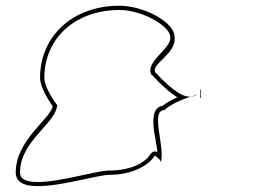

<svg xmlns="http://www.w3.org/2000/svg" viewBox="-20 -730 897 671"><path d="M35 -127C35 -25 301 -119 362 -119C438 -119 496 -149 519 -183C519 -194 548 -164 540 -164H542C558 -214 504 -345 554 -345C580 -368 618 -383 646 -392C623 -391 590 -405 522 -478C508 -507 598 -542 590 -602C589 -654 480 -710 398 -710C232 -710 120 -602 120 -458C120 -420 162 -362 164 -359C157 -314 35 -242 35 -127ZM50 -127C50 -235 169 -295 179 -357L180 -362C175 -369 135 -423 135 -458C135 -593 239 -695 398 -695C479 -695 574 -638 575 -602V-600C580 -560 486 -515 509 -469L511 -468C549 -427 578 -403 600 -390C581 -382 563 -372 548 -360C490 -351 528 -239 530 -198C526 -200 515 -207 502 -186C482 -158 432 -134 362 -134C317 -134 193 -94 113 -94C68 -94 50 -105 50 -127ZM646 -392C659 -393 669 -399 680 -402C676 -401 663 -397 646 -392ZM680 -387H682C683 -387 682 -416 682 -417H680ZM680 -402H682Z"/></svg>

Font: Ampere
Style: OuLn
Weight: 400
Version: Version 1